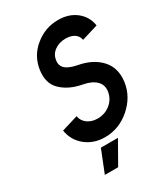

<svg xmlns="http://www.w3.org/2000/svg" viewBox="-220 -811 972 1111"><g transform="rotate(-30 266.5 -256.0)"><path d="M142 200H231L315 52H201ZM355 -712Q267 -712 199 -655Q165 -627 145.5 -591.5Q126 -556 120 -514Q108 -429 157 -382Q207 -333 293 -317Q349 -307 378 -278Q405 -251 399 -209Q392 -163 356 -133Q319 -103 270 -103Q231 -103 203 -123Q176 -143 170 -176L61 -143Q72 -74 125 -31Q179 12 253 12Q347 12 421 -52Q496 -117 509 -209Q521 -299 468 -356Q416 -412 322 -429Q265 -440 242 -465Q225 -484 229 -514Q234 -552 264 -574Q295 -597 339 -597Q374 -597 397 -582Q419 -567 424 -540L533 -573Q524 -635 475 -674Q427 -712 355 -712Z"/></g></svg>

Font: Unageo
Style: SemiBold-Italic
Weight: 600
Designer: Richard Sepsi
Foundry: Richard Sepsi
Version: Version 2.000